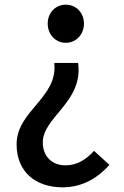

<svg xmlns="http://www.w3.org/2000/svg" viewBox="-20 -584 532 821"><path d="M248 217C332 217 398 177 448 121L382 61C349 98 309 123 261 123C198 123 163 81 163 25C163 -84 337 -148 314 -315H212C229 -166 51 -111 51 33C51 151 132 217 248 217ZM261 -401C305 -401 339 -436 339 -483C339 -530 305 -564 261 -564C218 -564 184 -530 184 -483C184 -436 218 -401 261 -401Z"/></svg>

Font: Noto Sans TC Medium
Style: Regular
Weight: 500
Designer: Ryoko NISHIZUKA 西塚涼子 (kana, bopomofo & ideographs); Paul D. Hunt (Latin, Greek & Cyrillic); Sandoll Communications 산돌커뮤니
Foundry: Adobe
Version: Version 2.004;hotconv 1.0.118;makeotfexe 2.5.65603